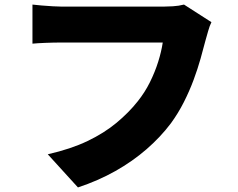

<svg xmlns="http://www.w3.org/2000/svg" viewBox="-20 -763 1040 840"><path d="M905 -666Q897 -650 890.5 -626.5Q884 -603 879 -586Q870 -551 857.5 -506.5Q845 -462 827 -413.5Q809 -365 784.5 -316.5Q760 -268 728 -224Q683 -164 621.5 -110.5Q560 -57 484.5 -14.5Q409 28 321 57L189 -88Q290 -111 363 -146Q436 -181 489.5 -225.5Q543 -270 582 -319Q614 -359 636 -403.5Q658 -448 672 -492.5Q686 -537 692 -577Q677 -577 644.5 -577Q612 -577 569.5 -577Q527 -577 480.5 -577Q434 -577 390 -577Q346 -577 309.5 -577Q273 -577 252 -577Q215 -577 178.5 -575.5Q142 -574 122 -572V-743Q138 -741 162 -739Q186 -737 211 -735.5Q236 -734 252 -734Q270 -734 299.5 -734Q329 -734 365.5 -734Q402 -734 441.5 -734Q481 -734 520 -734Q559 -734 593.5 -734Q628 -734 654 -734Q680 -734 693 -734Q710 -734 736 -735.5Q762 -737 785 -743Z"/></svg>

Font: Noto Sans JP Thin Black
Style: Regular
Weight: 900
Version: Version 2.004-H2;hotconv 1.0.118;makeotfexe 2.5.65603